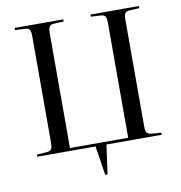

<svg xmlns="http://www.w3.org/2000/svg" viewBox="-95 -818 1012 1072"><g transform="rotate(-10 411.5 -282.0)"><path d="M415 166 389 0H59V-12L117 -16Q136 -18 142 -28.5Q148 -39 148 -67V-668Q148 -694 141.5 -704Q135 -714 115 -715L59 -718V-730H335V-718L277 -715Q259 -714 253 -702.5Q247 -691 247 -664V-16H577V-668Q577 -694 570.5 -704Q564 -714 544 -715L489 -718V-730H764V-718L707 -715Q688 -714 682 -703Q676 -692 676 -664V-63Q676 -38 682.5 -28Q689 -18 709 -16L764 -12V0H451L428 166Z"/></g></svg>

Font: Display Regular
Style: Regular
Weight: 400
Designer: Latin by Veronika Burian and Jose Scaglione. Greek by Irene Vlachou. Cyrillic by Vera Evstafieva.
Foundry: TypeTogether
Version: Version 3.002